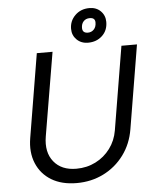

<svg xmlns="http://www.w3.org/2000/svg" viewBox="-61 -968 830 1033"><g transform="rotate(-5 354.0 -451.0)"><path d="M312 15Q231 15 175.5 -18.5Q120 -52 95 -112Q70 -172 83 -249L158 -700H243L167 -249Q153 -165 194.5 -113.5Q236 -62 316 -62Q373 -62 420.5 -86Q468 -110 499.5 -152.5Q531 -195 540 -249L615 -700H699L624 -249Q611 -170 567 -110.5Q523 -51 457 -18Q391 15 312 15ZM438 -732Q401 -732 377 -755.5Q353 -779 353 -814Q353 -857 383.5 -887Q414 -917 461 -917Q498 -917 521.5 -893.5Q545 -870 545 -835Q545 -789 514.5 -760.5Q484 -732 438 -732ZM442 -786Q461 -786 474 -799.5Q487 -813 487 -837Q487 -863 458 -863Q437 -863 424.5 -849.5Q412 -836 412 -814Q412 -786 442 -786Z"/></g></svg>

Font: Figtree
Style: Italic
Weight: 400
Italic angle: -9.5°
Foundry: Erik Kennedy
Version: Version 2.001; ttfautohint (v1.8.4.7-5d5b);gftools[0.9.27]